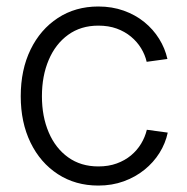

<svg xmlns="http://www.w3.org/2000/svg" viewBox="-20 -558 574 588"><path d="M281.2 10.3Q210.9 10.3 157.2 -24.7Q103.5 -59.6 73.5 -121.3Q43.5 -183.1 43.5 -263.2Q43.5 -344.2 73.5 -406Q103.5 -467.8 157.2 -502.9Q210.9 -538.1 281.2 -538.1Q323.2 -538.1 358.9 -525.4Q394.5 -512.7 421.9 -490.5Q449.2 -468.3 467.3 -439.2Q485.4 -410.2 492.7 -377.4L429.2 -368.7Q424.3 -390.1 412.1 -410.2Q399.9 -430.2 381.1 -445.8Q362.3 -461.4 337.4 -470.5Q312.5 -479.5 281.2 -479.5Q227.5 -479.5 188.7 -451.4Q149.9 -423.3 129.2 -374.5Q108.4 -325.7 108.4 -263.2Q108.4 -201.2 129.2 -152.6Q149.9 -104 188.7 -76.2Q227.5 -48.3 281.2 -48.3Q312.5 -48.3 337.4 -57.4Q362.3 -66.4 381.1 -82Q399.9 -97.7 412.1 -117.9Q424.3 -138.2 429.7 -160.6L493.7 -151.9Q486.8 -119.1 468.5 -89.8Q450.2 -60.5 422.4 -38.1Q394.5 -15.6 358.9 -2.7Q323.2 10.3 281.2 10.3Z"/></svg>

Font: Inter 24pt Light
Style: Regular
Weight: 300
Designer: Rasmus Andersson
Foundry: rsms
Version: Version 4.001;git-66647c0bb